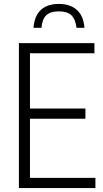

<svg xmlns="http://www.w3.org/2000/svg" viewBox="-20 -960 526 980"><path d="M76.5 0V-740H462V-688H133V-406H416V-354H133V-52H467V0ZM151 -818Q155.5 -879 188.8 -909.5Q222 -940 280 -940Q338.5 -940 372.5 -909.2Q406.5 -878.5 411 -818H370.5Q365 -863 344 -882.5Q323 -902 280 -902Q237.5 -902 216.5 -882.5Q195.5 -863 191.5 -818Z"/></svg>

Font: Encode Sans Condensed Condensed Light
Style: Regular
Weight: 300
Width: 3
Designer: Multiple Designers
Foundry: Impallari Type
Version: Version 3.000; ttfautohint (v1.8.3) -l 8 -r 50 -G 200 -x 14 